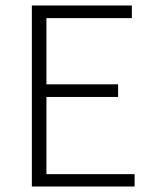

<svg xmlns="http://www.w3.org/2000/svg" viewBox="-20 -679 557 699"><path d="M96 0V-659H460V-613H149V-372H410V-326H149V-45H470V0Z"/></svg>

Font: Assistant Light
Style: Regular
Weight: 300
Designer: Hebrew By Ben Nathan, Latin by Paul Hunt
Version: Version 2.001;PS 002.001;hotconv 1.0.88;makeotf.lib2.5.64775